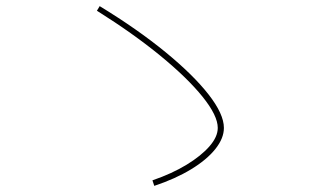

<svg xmlns="http://www.w3.org/2000/svg" viewBox="-20 -677 1040 626"><path d="M477 -89Q541 -111 588.5 -140Q636 -169 663 -200Q690 -231 690 -260Q690 -300 640.5 -361.5Q591 -423 502.5 -495.5Q414 -568 296 -642L305 -657Q428 -582 519 -507.5Q610 -433 660 -369Q710 -305 710 -260Q710 -226 682 -191Q654 -156 603 -125Q552 -94 483 -71Z"/></svg>

Font: M PLUS 1 Code Thin
Style: Regular
Weight: 250
Designer: Coji Morishita
Foundry: UNDERFOREST DESIGN
Version: Version 1.002